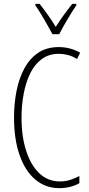

<svg xmlns="http://www.w3.org/2000/svg" viewBox="-20 -969 461 999"><path d="M286 -689Q234 -689 196.5 -661Q159 -633 136.5 -586Q114 -539 103 -479.5Q92 -420 92 -357Q92 -258 116.5 -183Q141 -108 185.5 -66.5Q230 -25 291 -25Q324 -25 350 -34.5Q376 -44 393 -53V-16Q373 -4 345.5 3Q318 10 289 10Q217 10 164 -34.5Q111 -79 82 -161.5Q53 -244 53 -358Q53 -430 66 -496Q79 -562 107 -613.5Q135 -665 179 -694.5Q223 -724 286 -724Q345 -724 397 -695L381 -662Q357 -677 332.5 -683Q308 -689 286 -689ZM253 -791Q240 -815 224 -843.5Q208 -872 192 -898Q176 -924 164 -941V-949H186Q205 -925 228 -893Q251 -861 270 -829Q291 -862 310.5 -889Q330 -916 356 -949H377V-941Q355 -909 330.5 -867.5Q306 -826 288 -791Z"/></svg>

Font: Noto Sans Lao ExtraCondensed ExtraLight
Style: Regular
Weight: 200
Width: 2
Designer: Monotype Design Team
Foundry: Monotype Imaging Inc.
Version: Version 2.003; ttfautohint (v1.8.4.7-5d5b)